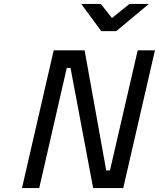

<svg xmlns="http://www.w3.org/2000/svg" viewBox="-20 -949 802 969"><path d="M251 -695H407L516 -89H535L675 -695H762L602 0H450L336 -606H317L178 0H91ZM567 -792H491L390 -929H489L545 -858L633 -929H731Z"/></svg>

Font: Panefresco 500wt
Style: Italic
Weight: 700
Foundry: Campivisivi & Chank Co
Version: Version 1.000